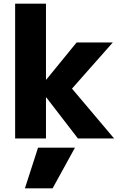

<svg xmlns="http://www.w3.org/2000/svg" viewBox="-20 -750 653 1040"><path d="M265 270H115L186 50H386ZM62 0V-730H229V-319H231L395 -520H591L370 -270L598 0H402L231 -222H229V0Z"/></svg>

Font: M PLUS 1 ExtraBold
Style: Regular
Weight: 800
Designer: Coji Morishita
Foundry: UNDERFOREST DESIGN
Version: Version 1.001